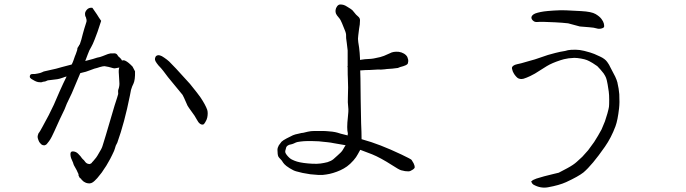

<svg xmlns="http://www.w3.org/2000/svg" viewBox="-20 -778 3060 856"><path d="M794 -355Q729 -433 729 -434Q703 -469 698 -474Q685 -487 679 -496Q673 -504 671 -511Q670 -517 673 -524Q675 -529 681 -531Q686 -533 693 -531Q701 -529 712 -521Q724 -513 734 -504Q747 -491 765 -472Q815 -418 827 -404Q865 -357 873 -345Q896 -311 904 -288Q908 -274 904 -254Q902 -244 895 -233Q890 -224 886 -223Q879 -221 871.5 -226.5Q864 -232 858 -244Q845 -267 841 -271Q817 -304 816 -307Q796 -353 794 -355ZM261 -432Q244 -426 236 -425Q225 -423 212 -422Q190 -420 189 -418Q181 -414 176 -414Q171 -414 168 -412Q165 -411 163 -411Q159 -411 150 -412Q141 -414 134 -418Q126 -422 120 -426Q113 -431 113 -435Q112 -442 118 -447Q118 -447 126 -448H135Q145 -450 147 -450Q153 -451 158.5 -452.5Q164 -454 168 -456Q173 -459 178 -460Q243 -474 256 -479Q258 -480 298 -490L300 -491Q305 -501 308 -510Q315 -531 318 -537Q326 -559 325 -560Q324 -562 326 -565Q328 -569 329 -570Q332 -573 332 -574Q332 -578 335 -579L336 -581Q343 -600 349 -626Q356 -652 363 -673Q367 -683 366 -689Q364 -698 363 -701Q360 -705 361 -705Q361 -708 360 -708Q359 -709 359 -711Q360 -714 359 -717Q359 -718 360 -723Q364 -733 372 -739Q381 -745 392 -743Q403 -727 412 -714Q421 -699 431 -685Q413 -628 402 -602Q393 -579 387 -569Q378 -555 371 -535Q368 -528 360 -506L394 -515L413 -521Q426 -523 438 -528Q450 -533 461 -537Q475 -541 477 -540Q481 -540 484 -540Q499 -542 504 -532Q505 -528 514 -521Q521 -515 524 -508Q531 -511 539 -507Q552 -501 571 -481L582 -460Q583 -422 575 -405Q569 -394 564 -377Q561 -364 559 -351Q535 -231 503 -142Q495 -129 492 -115Q491 -109 480 -87Q472 -70 463 -55Q454 -38 443 -23Q434 -8 425 2Q414 17 402 28Q387 43 371 39Q365 38 361 36Q353 32 352 31Q351 29 348 27Q345 25 343 22Q342 19 340 18Q335 15 335 14Q331 7 330 4Q331 0 329 -4Q328 -6 326 -10Q323 -18 317 -28Q308 -42 306 -52Q302 -63 297 -73Q294 -82 294 -91Q294 -104 306 -103Q319 -102 328 -93Q341 -80 345 -73Q347 -70 349 -68.5Q351 -67 354 -64L361 -55Q367 -48 376 -47Q379 -46 381 -47Q384 -48 387 -50Q388 -51 389 -52Q390 -54 391 -55Q394 -58 395 -59Q410 -75 419 -92Q434 -116 437 -127Q440 -134 491 -308Q496 -325 502 -342Q507 -358 507 -359Q506 -374 507 -377Q514 -395 512 -413Q511 -430 510 -447Q508 -467 512 -477Q510 -476 507 -476Q491 -472 485 -474Q462 -481 446 -483Q439 -483 425 -479Q414 -475 401 -472Q391 -469 382 -465Q366 -458 338 -452L300 -362L278 -316L268 -291Q265 -285 246 -245Q228 -205 222 -192Q212 -171 211 -169Q205 -157 199 -149Q191 -138 188 -135Q183 -131 178 -130Q171 -130 166 -133Q159 -139 155 -145Q151 -153 149 -160Q147 -167 148 -172Q150 -183 155 -188Q157 -190 169 -212Q192 -254 197 -264Q219 -308 220 -311Q223 -319 246 -371Q262 -407 277 -437Q268 -435 261 -432Z M1576 -605Q1576 -595 1581 -566Q1584 -543 1585 -518Q1585 -514 1585 -511Q1599 -513 1607 -514Q1639 -515 1654 -519Q1677 -523 1692 -529L1717 -540Q1726 -545 1735.5 -546.5Q1745 -548 1758 -547Q1771 -545 1781 -539Q1791 -533 1796 -524Q1801 -512 1800 -504Q1799 -494 1796 -492Q1791 -487 1778 -483Q1762 -479 1754 -475Q1750 -474 1729 -472Q1697 -470 1695 -469Q1679 -467 1664 -468Q1649 -467 1629 -466Q1610 -466 1586 -464Q1586 -449 1587 -428Q1588 -396 1588 -336Q1590 -230 1590 -229Q1592 -186 1592 -160V-159V-157H1594L1597 -156Q1671 -136 1770 -89Q1812 -69 1815 -65Q1818 -61 1824 -50Q1829 -39 1829 -33Q1829 -27 1819 -21Q1809 -14 1801 -14Q1792 -14 1786 -15Q1779 -16 1768 -19Q1758 -22 1729 -41Q1676 -75 1639 -90Q1618 -98 1589 -109L1586 -110L1585 -108L1575 -90Q1569 -78 1556 -63Q1541 -46 1527 -36Q1513 -26 1497.5 -19Q1482 -12 1465.5 -7Q1449 -2 1434 0Q1419 3 1400 2Q1381 1 1364 -1Q1346 -4 1329 -7Q1313 -11 1301 -14Q1289 -17 1271.5 -28Q1254 -39 1248 -46Q1241 -54 1239 -58Q1237 -62 1230 -69Q1223 -76 1221 -80Q1219 -84 1218 -92Q1217 -101 1217 -110Q1217 -119 1223 -130Q1230 -140 1235 -146Q1241 -152 1258 -161Q1276 -170 1286 -175Q1295 -179 1311 -182Q1326 -186 1332 -186Q1339 -187 1353 -191Q1366 -194 1381 -194H1414Q1432 -194 1440 -193Q1447 -192 1462 -191Q1476 -189 1484.5 -186.5Q1493 -184 1499 -182Q1500 -182 1527 -175L1530 -174V-177Q1531 -183 1531 -183Q1525 -204 1531 -256Q1533 -272 1533 -279Q1534 -289 1532 -306Q1530 -319 1531 -344Q1532 -367 1532 -388Q1531 -408 1531 -426Q1530 -440 1530 -478Q1529 -480 1529 -481Q1529 -482 1530 -484Q1530 -488 1530 -493Q1530 -545 1530 -553Q1529 -565 1526 -587Q1522 -613 1523 -617Q1524 -628 1517.5 -643Q1511 -658 1505 -674Q1499 -690 1490 -700Q1481 -710 1478 -717Q1475 -724 1476 -733Q1477 -742 1483 -750Q1489 -758 1497 -758Q1505 -758 1512 -756Q1519 -754 1528 -748Q1537 -742 1544 -738Q1551 -734 1559 -723Q1567 -712 1576 -705Q1585 -698 1585 -688Q1585 -678 1584 -669Q1583 -660 1581 -650Q1576 -612 1576 -605ZM1466 -140Q1458 -142 1440 -144Q1426 -145 1420 -146Q1415 -147 1401.5 -148Q1388 -149 1373 -149H1348Q1336 -149 1320 -147Q1304 -145 1300 -143Q1297 -142 1289 -138Q1282 -135 1276 -134Q1268 -133 1262 -128.5Q1256 -124 1255 -117Q1254 -111 1252 -106Q1251 -101 1252.5 -97Q1254 -93 1258.5 -87Q1263 -81 1270 -74.5Q1277 -68 1285 -65Q1293 -61 1304.5 -57.5Q1316 -54 1334 -51.5Q1352 -49 1373 -48Q1394 -47 1409 -49Q1424 -51 1440 -55Q1456 -60 1466 -68Q1477 -77 1484.5 -84.5Q1492 -92 1499 -98Q1506 -105 1509 -111Q1513 -117 1519 -128L1521 -131H1518Q1502 -134 1466 -140Z M2513 -674Q2487 -677 2455.5 -678.5Q2424 -680 2405 -680.5Q2386 -681 2376 -680Q2366 -679 2359.5 -683.5Q2353 -688 2350.5 -693.5Q2348 -699 2350 -704Q2352 -709 2358 -713.5Q2364 -718 2377.5 -721.5Q2391 -725 2405 -727Q2419 -729 2449.5 -731Q2480 -733 2503 -732Q2526 -731 2571.5 -728.5Q2617 -726 2635 -715.5Q2653 -705 2661.5 -693.5Q2670 -682 2672 -673.5Q2674 -665 2673.5 -659.5Q2673 -654 2661.5 -651Q2650 -648 2639.5 -651.5Q2629 -655 2608 -656.5Q2587 -658 2565 -660Q2541 -667 2513 -674ZM2629 -145Q2647 -173 2662 -201Q2667 -212 2677 -237Q2680 -245 2688 -272Q2694 -294 2695 -302Q2696 -310 2696 -333Q2696 -356 2694 -370Q2692 -387 2689 -402Q2685 -424 2682 -431Q2679 -439 2671 -451Q2669 -453 2657 -468Q2650 -476 2643 -483Q2635 -489 2622 -497Q2605 -507 2597 -510Q2587 -514 2570 -517Q2553 -520 2540 -520Q2533 -520 2515 -518Q2508 -517 2494 -514Q2482 -511 2460 -503Q2444 -497 2430 -490Q2420 -485 2400 -472Q2374 -456 2365 -450Q2357 -446 2344 -439Q2337 -436 2328 -432Q2323 -430 2314 -427Q2305 -425 2300 -426Q2292 -427 2287 -431Q2281 -436 2275 -444Q2270 -451 2266 -460Q2261 -474 2263 -478Q2265 -484 2276 -489Q2281 -491 2304 -496Q2311 -498 2339 -506Q2372 -515 2373 -516L2423 -533Q2462 -544 2477.5 -547Q2493 -550 2500 -551Q2511 -555 2527 -556Q2550 -557 2565 -555Q2581 -553 2611 -544Q2626 -540 2655 -526Q2677 -516 2687 -502L2693 -493Q2696 -489 2699 -482L2723 -436Q2730 -421 2733 -409V-408Q2739 -383 2741 -358Q2743 -320 2740 -295Q2734 -242 2724 -215Q2705 -164 2677 -124Q2620 -42 2581 -9Q2558 9 2504 34Q2473 48 2423 57Q2390 63 2358 45Q2353 42 2350 35L2348 31L2351 29Q2355 24 2372 18Q2389 13 2406 8Q2414 6 2446 -2Q2470 -8 2471 -8Q2471 -8 2509 -28Q2537 -43 2552 -57Q2574 -78 2576 -79L2602 -108Z"/></svg>

Font: ToneOZ-Pinyin-Tsuipita-TC
Style: Regular
Weight: 400
Designer: ÂÆ£ÂøóÂáåJeffrey Xuan(jeffreyx@gmail.com, ToneOZ.com) ÈòøÂù§(cjkFonts)
Foundry: ToneOZ
Version: Version 0.24071